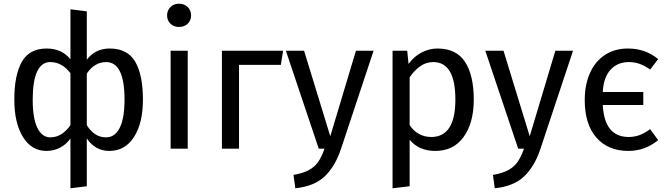

<svg xmlns="http://www.w3.org/2000/svg" viewBox="-20 -800 3591 1033"><path d="M749 -264Q749 -138 701 -63Q653 12 568 12Q493 12 447 -55V202L359 213V-55Q337 -23 303 -5.5Q269 12 230 12Q150 12 103.5 -63Q57 -138 57 -264Q57 -396 97.5 -467.5Q138 -539 231 -539Q312 -539 359 -481V-750L447 -739V-479Q493 -539 570 -539Q666 -539 707.5 -468Q749 -397 749 -264ZM359 -127V-406Q314 -466 250 -466Q204 -466 180 -415.5Q156 -365 156 -264Q156 -163 181 -112Q206 -61 251 -61Q283 -61 310.5 -78.5Q338 -96 359 -127ZM650 -264Q650 -466 551 -466Q488 -466 447 -404V-126Q468 -94 493 -77.5Q518 -61 551 -61Q598 -61 624 -112Q650 -163 650 -264Z M990 0H898V-527H990ZM1008 -717Q1008 -690 990 -672.5Q972 -655 943 -655Q915 -655 897 -672.5Q879 -690 879 -717Q879 -744 897 -762Q915 -780 943 -780Q972 -780 990 -762Q1008 -744 1008 -717Z M1174 0V-527H1503L1491 -451H1266V0Z M1814 3Q1783 95 1727.5 148.5Q1672 202 1569 213L1559 141Q1611 132 1642 115Q1673 98 1691.5 71.5Q1710 45 1726 0H1695L1518 -527H1616L1757 -67L1895 -527H1990Z M2529 -264Q2529 -140 2475 -64Q2421 12 2322 12Q2234 12 2184 -48V202L2092 213V-527H2171L2178 -456Q2207 -496 2248 -517.5Q2289 -539 2334 -539Q2435 -539 2482 -467Q2529 -395 2529 -264ZM2430 -264Q2430 -466 2311 -466Q2272 -466 2240 -443Q2208 -420 2184 -384V-127Q2204 -96 2234 -79.5Q2264 -63 2300 -63Q2430 -63 2430 -264Z M2887 3Q2856 95 2800.5 148.5Q2745 202 2642 213L2632 141Q2684 132 2715 115Q2746 98 2764.5 71.5Q2783 45 2799 0H2768L2591 -527H2689L2830 -67L2968 -527H3063Z M3478 -105 3521 -46Q3450 12 3361 12Q3251 12 3188.5 -60Q3126 -132 3126 -261Q3126 -345 3154.5 -408Q3183 -471 3235.5 -505Q3288 -539 3358 -539Q3453 -539 3521 -482L3478 -426Q3446 -448 3419.5 -457Q3393 -466 3363 -466Q3302 -466 3264.5 -424.5Q3227 -383 3223 -305H3441V-235H3223Q3232 -63 3363 -63Q3392 -63 3419 -72.5Q3446 -82 3478 -105Z"/></svg>

Font: Fira GO
Style: Regular
Weight: 400
Designer: Carrois Corporate
Foundry: Carrois Corporate GbR
Version: Version 0.300